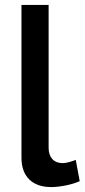

<svg xmlns="http://www.w3.org/2000/svg" viewBox="-20 -750 343 778"><path d="M67 -730H177V-151Q177 -122 192 -105.5Q207 -89 234 -89Q245 -89 259.5 -93Q274 -97 287 -102L303 -16Q279 -5 246 1.5Q213 8 187 8Q130 8 98.5 -23Q67 -54 67 -111Z"/></svg>

Font: Oxford Sans SemiBold
Style: Regular
Weight: 600
Designer: Matt McInerney, Pablo Impallari, Rodrigo Fuenzalida
Foundry: Matt McInerney, Pablo Impallari, Rodrigo Fuenzalida
Version: Version 3.000g; ttfautohint (v1.5) -l 8 -r 28 -G 28 -x 14 -D